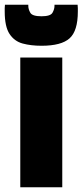

<svg xmlns="http://www.w3.org/2000/svg" viewBox="-67 -794 350 814"><path d="M19 0V-550H197V0ZM109 -600Q64 -600 29 -609.5Q-6 -619 -26.5 -650Q-47 -681 -47 -745Q-47 -752 -47 -759.5Q-47 -767 -46 -774H53V-769Q53 -755 61.5 -740Q70 -725 109 -725Q147 -725 155.5 -740Q164 -755 164 -769V-774H262Q263 -767 263 -759.5Q263 -752 263 -745Q263 -663 228 -631.5Q193 -600 109 -600Z"/></svg>

Font: Georama ExtraCondensed Black
Style: Regular
Weight: 900
Width: 2
Designer: Jean-Baptiste Levee
Foundry: Production Type
Version: Version 1.000